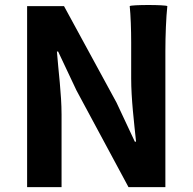

<svg xmlns="http://www.w3.org/2000/svg" viewBox="-20 -766 789 786"><path d="M657 -370V-556C657 -619 660 -695 665 -741C657 -747 517 -747 511 -741C515 -704 517 -643 517 -593V-445C517 -361 529 -263 537 -186H532L457 -346L242 -741H91V0H232V-297C232 -382 219 -475 213 -555H218L293 -396L506 0H581H657Z"/></svg>

Font: GenSekiGothic2 TW B
Style: Regular
Weight: 700
Version: Version 2.100;PS 2.1;hotconv 16.6.51;makeotf.lib2.5.65220 DE